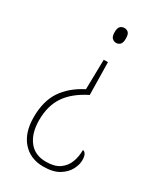

<svg xmlns="http://www.w3.org/2000/svg" viewBox="-185 -611 740 871"><g transform="rotate(30 185.5 -175.5)"><path d="M215 -198Q141 -161 107 -110Q73 -59 73 15Q73 83 104 123.5Q135 164 194 164Q239 164 265 145.5Q291 127 302 97.5Q313 68 313 34Q321 34 327.5 44Q334 54 334 76Q334 99 320 125.5Q306 152 275.5 170.5Q245 189 194 189Q126 189 85.5 143Q45 97 45 16Q45 -68 81 -122Q117 -176 187 -212L190 -368H212ZM200 -540Q212 -540 220.5 -532Q229 -524 229 -501Q229 -479 220.5 -470.5Q212 -462 200 -462Q188 -462 179 -470.5Q170 -479 170 -501Q170 -524 179 -532Q188 -540 200 -540Z"/></g></svg>

Font: Noto Serif Armenian Condensed Thin
Style: Regular
Weight: 100
Width: 3
Designer: Monotype Design Team
Foundry: Monotype Imaging Inc.
Version: Version 2.008; ttfautohint (v1.8.4.7-5d5b)